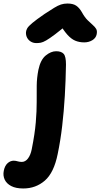

<svg xmlns="http://www.w3.org/2000/svg" viewBox="-140 -809 570 1089"><path d="M-8 260Q-50 260 -76.3 246.3Q-102.6 232.6 -113.3 209.8Q-124 187 -118.6 160Q-113.2 131.6 -97.3 117Q-81.4 102.4 -61.8 102.4Q-55.2 102.4 -50.2 103.5Q-45.2 104.6 -40.2 105.9Q-35.2 107.2 -29.6 108.3Q-24 109.4 -16.8 109.4Q3.8 109.4 18.6 90Q33.4 70.6 40 37.6Q57.6 -50.6 63 -115.3Q68.4 -180 68.1 -229.8Q67.8 -279.6 68.3 -323.5Q68.8 -367.4 77.8 -413Q89.8 -470 119.4 -494.2Q149 -518.4 178.4 -518.4Q207.6 -518.4 221 -503.7Q234.4 -489 234.2 -442.4Q232.8 -352.6 227.6 -265Q222.4 -177.4 212.7 -94.4Q203 -11.4 187.2 64.6Q165.8 170.8 114.3 215.4Q62.8 260 -8 260ZM66.8 -564.6Q48.6 -564.6 34.8 -573Q21 -581.4 13.6 -595.5Q6.2 -609.6 7.4 -627Q8.4 -638 14.9 -649.1Q21.4 -660.2 43.4 -678.7Q65.4 -697.2 113 -730Q146 -751.6 167.3 -764.7Q188.6 -777.8 205.6 -783.4Q222.6 -789 242.6 -789Q274 -789 291.9 -777Q309.8 -765 324 -740.4Q340 -711.2 356.7 -694.7Q373.4 -678.2 386.2 -667.2Q399 -656.2 405.5 -645Q412 -633.8 408.4 -614.8Q404 -593.2 383.7 -580.9Q363.4 -568.6 337.8 -568.6Q309.2 -568.6 286.3 -578.4Q263.4 -588.2 241.5 -612.9Q219.6 -637.6 193.2 -682.2L254.2 -680.8Q203.6 -637.8 172.1 -614.1Q140.6 -590.4 121.9 -579.7Q103.2 -569 91 -566.8Q78.8 -564.6 66.8 -564.6Z"/></svg>

Font: Shantell Sans Light
Style: Italic
Weight: 300
Italic angle: -11°
Designer: Stephen Nixon, Anya Danilova, Shantell Martin
Foundry: Arrow Type
Version: Version 1.008;[ac192a2d6]